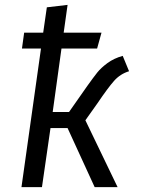

<svg xmlns="http://www.w3.org/2000/svg" viewBox="-20 -767 580 787"><path d="M330 -274 462 0H368L257 -242H187L152 0H68L148 -568H70L79 -633H157L172 -737L257 -747L241 -633H396L378 -568H232L196 -308H263L338 -415Q363 -450 378.5 -469.5Q394 -489 420.5 -508.5Q447 -528 483 -538L509 -475Q473 -464 448 -436Q423 -408 379 -343Z"/></svg>

Font: Fira Sans Book
Style: Italic
Weight: 350
Italic angle: -8°
Designer: bBox Type GmbH & Carrois Corporate GbR & Edenspiekermann AG
Foundry: bBox Type GmbH & Carrois Corporate GbR & Edenspiekermann AG
Version: Version 4.301